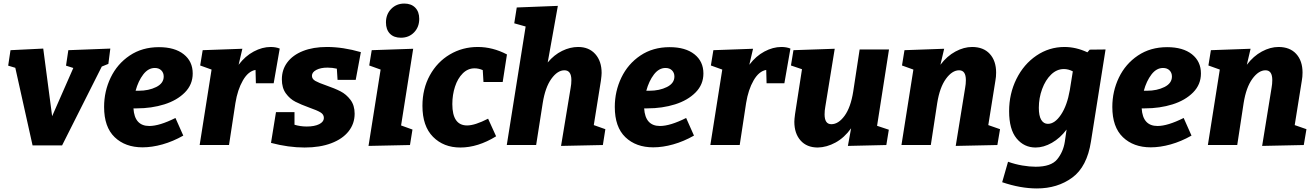

<svg xmlns="http://www.w3.org/2000/svg" viewBox="-20 -815 7395 1079"><path d="M364 -533 600 -542 589 -456 552 -441 329 2H163L66 -434L26 -446L39 -533L223 -542L273 -162L392 -433L351 -446Z M748 -206H730Q736 -107 819 -107Q876 -107 966 -152L1010 -53Q952 -20 893 -3.5Q834 13 781 13Q684 13 624.5 -44Q565 -101 565 -214Q565 -302 602 -379Q639 -456 709 -503Q779 -550 873 -550Q962 -550 1012.5 -510Q1063 -470 1063 -402Q1063 -340 1019 -295.5Q975 -251 903.5 -228.5Q832 -206 748 -206ZM742 -305H759Q816 -305 858 -326Q900 -347 900 -385Q900 -406 886.5 -419.5Q873 -433 850 -433Q813 -433 785 -396.5Q757 -360 742 -305Z M1552 -542 1518 -347H1418L1416 -422Q1375 -415 1345 -363Q1315 -311 1303 -236L1267 0H1102L1169 -424L1105 -447L1119 -533L1342 -541L1321 -451Q1358 -500 1406 -525.5Q1454 -551 1501 -551Q1530 -551 1552 -542Z M1733 -389Q1733 -371 1752.5 -360Q1772 -349 1813 -335Q1862 -318 1894 -301.5Q1926 -285 1949.5 -254Q1973 -223 1973 -176Q1973 -120 1939 -77Q1905 -34 1841.5 -10Q1778 14 1692 14Q1601 14 1503 -12L1531 -185H1635V-114Q1668 -104 1704 -104Q1747 -104 1773.5 -117Q1800 -130 1800 -153Q1800 -172 1781 -183.5Q1762 -195 1719 -210Q1672 -227 1640.5 -243Q1609 -259 1586.5 -290Q1564 -321 1564 -369Q1564 -424 1595 -465Q1626 -506 1683 -528.5Q1740 -551 1817 -551Q1908 -551 2008 -522L1979 -366H1877L1873 -429Q1848 -435 1820 -435Q1782 -435 1757.5 -422Q1733 -409 1733 -389Z M2069 -533 2302 -541 2234 -110 2298 -87 2284 0 2051 5 2119 -424 2055 -447ZM2149 -689Q2149 -735 2178.5 -765Q2208 -795 2252 -795Q2291 -795 2313.5 -772Q2336 -749 2336 -709Q2336 -663 2307 -633Q2278 -603 2233 -603Q2193 -603 2171 -626Q2149 -649 2149 -689Z M2522 -230Q2522 -110 2605 -110Q2649 -110 2723 -148L2768 -49Q2666 14 2567 14Q2473 14 2413.5 -46Q2354 -106 2354 -220Q2354 -316 2395.5 -391.5Q2437 -467 2508 -509Q2579 -551 2665 -551Q2749 -551 2829 -509L2805 -354H2697L2693 -421Q2670 -431 2647 -431Q2609 -431 2580.5 -402.5Q2552 -374 2537 -328Q2522 -282 2522 -230Z M3317 -112 3382 -89 3368 0 3133 5 3187 -322Q3191 -342 3191 -365Q3191 -420 3152 -420Q3113 -420 3078.5 -372Q3044 -324 3030 -236L2993 0H2828L2934 -666L2870 -684L2884 -773L3115 -782L3058 -464Q3094 -507 3139 -529Q3184 -551 3229 -551Q3290 -551 3325.5 -511Q3361 -471 3361 -405Q3361 -392 3357 -362Z M3618 -206H3600Q3606 -107 3689 -107Q3746 -107 3836 -152L3880 -53Q3822 -20 3763 -3.5Q3704 13 3651 13Q3554 13 3494.5 -44Q3435 -101 3435 -214Q3435 -302 3472 -379Q3509 -456 3579 -503Q3649 -550 3743 -550Q3832 -550 3882.5 -510Q3933 -470 3933 -402Q3933 -340 3889 -295.5Q3845 -251 3773.5 -228.5Q3702 -206 3618 -206ZM3612 -305H3629Q3686 -305 3728 -326Q3770 -347 3770 -385Q3770 -406 3756.5 -419.5Q3743 -433 3720 -433Q3683 -433 3655 -396.5Q3627 -360 3612 -305Z M4422 -542 4388 -347H4288L4286 -422Q4245 -415 4215 -363Q4185 -311 4173 -236L4137 0H3972L4039 -424L3975 -447L3989 -533L4212 -541L4191 -451Q4228 -500 4276 -525.5Q4324 -551 4371 -551Q4400 -551 4422 -542Z M4976 -537 4909 -108 4975 -86 4961 0 4745 5 4763 -94Q4725 -41 4675.5 -14Q4626 13 4576 14Q4514 14 4479 -25.5Q4444 -65 4444 -131Q4444 -144 4448 -174L4487 -426L4425 -447L4439 -533L4671 -541L4618 -215Q4614 -194 4614 -172Q4614 -117 4652 -117Q4692 -117 4726.5 -164.5Q4761 -212 4775 -301L4811 -537Z M5534 -112 5600 -89 5585 0 5351 5 5404 -322Q5408 -343 5408 -365Q5408 -420 5370 -420Q5331 -420 5296 -372Q5261 -324 5247 -236L5211 0H5046L5113 -424L5049 -447L5063 -533L5286 -541L5265 -451Q5302 -500 5349.5 -525.5Q5397 -551 5443 -551Q5507 -551 5542.5 -512Q5578 -473 5578 -407Q5578 -383 5574 -362Z M6104 -536 6193 -537 6111 -20Q6089 122 6006 183Q5923 244 5807 244Q5715 244 5612 209L5645 94Q5684 108 5725 115Q5766 122 5800 122Q5887 122 5921 80.5Q5955 39 5964 -18L5974 -87Q5938 -39 5891.5 -12.5Q5845 14 5800 14Q5735 14 5693 -37Q5651 -88 5651 -190Q5651 -288 5692 -371Q5733 -454 5804.5 -502.5Q5876 -551 5962 -551Q6027 -551 6091 -521ZM5992 -308 6009 -414Q5984 -427 5959 -427Q5919 -427 5887 -396Q5855 -365 5836.5 -314.5Q5818 -264 5818 -209Q5818 -164 5831.5 -141.5Q5845 -119 5869 -119Q5908 -119 5942.5 -170.5Q5977 -222 5992 -308Z M6414 -206H6396Q6402 -107 6485 -107Q6542 -107 6632 -152L6676 -53Q6618 -20 6559 -3.5Q6500 13 6447 13Q6350 13 6290.5 -44Q6231 -101 6231 -214Q6231 -302 6268 -379Q6305 -456 6375 -503Q6445 -550 6539 -550Q6628 -550 6678.5 -510Q6729 -470 6729 -402Q6729 -340 6685 -295.5Q6641 -251 6569.5 -228.5Q6498 -206 6414 -206ZM6408 -305H6425Q6482 -305 6524 -326Q6566 -347 6566 -385Q6566 -406 6552.5 -419.5Q6539 -433 6516 -433Q6479 -433 6451 -396.5Q6423 -360 6408 -305Z M7256 -112 7322 -89 7307 0 7073 5 7126 -322Q7130 -343 7130 -365Q7130 -420 7092 -420Q7053 -420 7018 -372Q6983 -324 6969 -236L6933 0H6768L6835 -424L6771 -447L6785 -533L7008 -541L6987 -451Q7024 -500 7071.5 -525.5Q7119 -551 7165 -551Q7229 -551 7264.5 -512Q7300 -473 7300 -407Q7300 -383 7296 -362Z"/></svg>

Font: Bitter Pro ExtraBold
Style: Italic
Weight: 800
Italic angle: -9°
Designer: Sol Matas, and Bitter project Authors
Foundry: Sol Matas
Version: Version 1.010